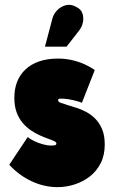

<svg xmlns="http://www.w3.org/2000/svg" viewBox="-20 -755 467 790"><path d="M306 -630Q317 -644 321 -662.5Q325 -681 319.5 -699Q314 -717 293 -727Q271 -739 250.5 -733.5Q230 -728 215.5 -713Q201 -698 196 -680L165 -563H254ZM317 -332 370 -467Q353 -479 329 -490Q305 -501 277 -507.5Q249 -514 219 -514Q175 -514 141.5 -502.5Q108 -491 85 -469.5Q62 -448 50.5 -418.5Q39 -389 39 -352Q39 -318 48.5 -292.5Q58 -267 73.5 -249Q89 -231 107.5 -218.5Q126 -206 144 -198Q162 -190 177.5 -184.5Q193 -179 202.5 -174.5Q212 -170 212 -165Q212 -162 210.5 -160Q209 -158 206 -157.5Q203 -157 199.5 -156.5Q196 -156 191 -156Q176 -156 157.5 -161Q139 -166 122 -174Q105 -182 94 -191L18 -77Q59 -33 110.5 -9Q162 15 217 15Q252 15 286.5 4Q321 -7 349 -28.5Q377 -50 394 -83Q411 -116 411 -160Q411 -197 400.5 -222.5Q390 -248 373 -265.5Q356 -283 335.5 -294Q315 -305 294.5 -311.5Q274 -318 257 -323Q240 -328 229.5 -332Q219 -336 219 -343Q219 -345 220 -346Q221 -347 222.5 -348Q224 -349 227 -349Q230 -349 234 -349Q249 -349 265.5 -346Q282 -343 296.5 -339Q311 -335 317 -332Z"/></svg>

Font: Advent Pro Black
Style: Regular
Weight: 900
Version: Version 3.000